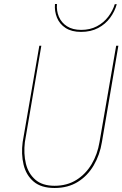

<svg xmlns="http://www.w3.org/2000/svg" viewBox="-20 -928 610 957"><path d="M186 -700 104 -220Q97 -162 109 -112.5Q121 -63 156 -32.5Q191 -2 252 -2Q314 -2 360.5 -31Q407 -60 436.5 -109.5Q466 -159 476 -220L559 -700H570L488 -220Q478 -157 447.5 -104.5Q417 -52 368 -21.5Q319 9 252 9Q185 9 147.5 -23Q110 -55 97.5 -107.5Q85 -160 93 -220L176 -700ZM264 -908Q261 -874 273.5 -844.5Q286 -815 314 -797Q342 -779 385 -779Q429 -779 463 -797Q497 -815 519.5 -844.5Q542 -874 552 -907H562Q552 -871 529 -839.5Q506 -808 469.5 -788.5Q433 -769 384 -769Q337 -769 307 -788.5Q277 -808 264 -840Q251 -872 254 -908Z"/></svg>

Font: Jost Thin
Style: Italic
Weight: 200
Italic angle: -5°
Version: Version 3.710